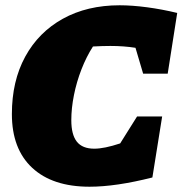

<svg xmlns="http://www.w3.org/2000/svg" viewBox="-20 -694 691 727"><path d="M319 13Q179 13 102 -58.5Q25 -130 25 -262Q25 -387 75.5 -479.5Q126 -572 218 -623Q310 -674 433 -674Q480 -674 536.5 -666.5Q593 -659 651 -645L615 -415H522L493 -513Q449 -520 398 -520Q383 -520 366.5 -519.5Q350 -519 332 -518Q307 -479 288.5 -431.5Q270 -384 260 -334Q250 -284 250 -239Q250 -184 271 -157.5Q292 -131 337 -131Q375 -131 435 -151L499 -253H594L557 -22Q419 13 319 13Z"/></svg>

Font: Piazzolla SC Black
Style: Italic
Weight: 900
Italic angle: -11.3°
Designer: Juan Pablo del Peral
Foundry: Huerta Tipografica
Version: Version 1.330